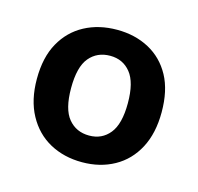

<svg xmlns="http://www.w3.org/2000/svg" viewBox="-59 -776 441 428"><g transform="rotate(15 162.0 -562.0)"><path d="M163 -409.5Q121 -409.5 88.2 -427.5Q55.5 -445.5 36.8 -480Q18 -514.5 18 -563Q18 -613 36.8 -646.5Q55.5 -680 88.2 -697.5Q121 -715 163 -715Q204.5 -715 237 -697.5Q269.5 -680 287.8 -646.5Q306 -613 306 -563Q306 -514.5 287.8 -480Q269.5 -445.5 237 -427.5Q204.5 -409.5 163 -409.5ZM163 -471Q192.5 -471 210.2 -493Q228 -515 228 -563Q228 -611 210.2 -633Q192.5 -655 163 -655Q133 -655 115 -633.5Q97 -612 97 -563Q97 -514.5 115 -492.8Q133 -471 163 -471Z"/></g></svg>

Font: Nunito Sans 12pt ExtraLight SemiCondensed
Style: Regular
Weight: 200
Width: 4
Version: Version 3.101;gftools[0.9.27]